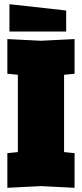

<svg xmlns="http://www.w3.org/2000/svg" viewBox="-20 -890 390 914"><path d="M15 4V-161L65 -166V-534L15 -539V-704L175 -696L335 -704V-539L285 -534V-166L335 -161V4L175 -4ZM295 -740H25V-870L295 -840Z"/></svg>

Font: Tektur Condensed Black
Style: Regular
Weight: 900
Width: 3
Designer: Adam Jagosz
Foundry: Adam Jagosz
Version: Version 1.005;gftools[0.9.30]